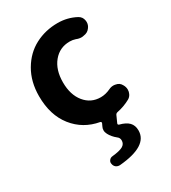

<svg xmlns="http://www.w3.org/2000/svg" viewBox="-202 -673 930 1045"><g transform="rotate(-30 263.0 -150.0)"><path d="M371.1 12.7Q361.3 14.6 357.4 23.4L338.9 64.5Q335 73.2 344.7 76.2Q382.8 85.9 401.4 105Q419.9 124 419.9 156.2Q419.9 253.9 238.3 269.5Q237.3 269.5 235.4 269.5Q223.6 269.5 213.9 262.7Q203.1 253.9 201.2 240.2Q198.2 228.5 206.1 218.3Q213.9 208 226.6 207Q274.4 202.1 293.9 190.9Q313.5 179.7 313.5 157.2Q313.5 140.6 299.8 130.9Q274.4 110.4 261.7 85.9Q254.9 73.2 254.9 60.5Q254.9 48.8 260.7 38.1L267.6 23.4Q269.5 19.5 267.6 16.6Q265.6 13.7 262.7 12.7Q164.1 -4.9 104 -80.6Q43.9 -156.2 43.9 -275.4Q43.9 -366.2 84 -434.6Q124 -502.9 188.5 -536.6Q252.9 -570.3 330.1 -570.3Q391.6 -570.3 444.3 -542Q465.8 -530.3 469.7 -505.9Q470.7 -501 470.7 -496.1Q470.7 -476.6 458 -460.9Q444.3 -442.4 419.9 -439.5Q412.1 -437.5 405.3 -437.5Q388.7 -437.5 373 -444.3Q355.5 -450.2 336.9 -450.2Q273.4 -450.2 233.9 -402.3Q194.3 -354.5 194.3 -275.4Q194.3 -197.3 232.9 -149.9Q271.5 -102.5 333 -102.5Q363.3 -102.5 394.5 -117.2Q408.2 -124 422.9 -124Q429.7 -124 437.5 -122.1Q460 -118.2 470.7 -98.6Q480.5 -83 480.5 -65.4Q480.5 -51.8 474.6 -40Q467.8 -25.4 454.1 -17.6Q415 3.9 371.1 12.7Z"/></g></svg>

Font: Gen Jyuu GothicX Bold
Style: Bold
Weight: 700
Designer: Ryoko NISHIZUKA (kana &amp; ideographs); Paul D. Hunt (Latin, Greek &amp; Cyrillic); Wenlong ZHANG (bopomofo); Sandoll C
Version: Version 1.058.20140828